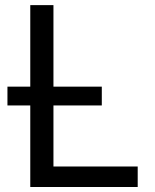

<svg xmlns="http://www.w3.org/2000/svg" viewBox="-20 -748 619 768"><path d="M101.1 0H530.8V-82H193.8V-326.2H387.2V-401.4H193.8V-727.5H101.1V-401.4H9.8V-326.2H101.1Z"/></svg>

Font: Raveo
Style: Regular
Weight: 400
Designer: Jakub Foglar, Rasmus Andersson (Inter)
Foundry: Jakubfoglar.com
Version: Version 1.100;Glyphs 3.2.3 (3260)